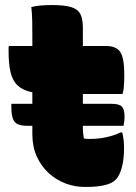

<svg xmlns="http://www.w3.org/2000/svg" viewBox="-20 -729 540 760"><path d="M25 -318H423Q452 -318 462.5 -307Q473 -296 473 -267Q473 -259 472 -249.5Q471 -240 469 -231H90Q66 -231 52 -236.5Q38 -242 31.5 -258Q25 -274 25 -305Q25 -309 25 -312Q25 -315 25 -318ZM15 -547H399Q441 -547 456.5 -522.5Q472 -498 472 -433Q472 -421 471.5 -406.5Q471 -392 469.5 -379Q468 -366 465 -357H190Q138 -357 104 -364.5Q70 -372 50 -390.5Q30 -409 22 -442Q14 -475 14 -525Q14 -529 14 -533Q14 -537 14 -540.5Q14 -544 15 -547ZM464 -205Q468 -187 469.5 -173Q471 -159 471 -144Q471 -99 462.5 -67Q454 -35 440 -20Q433 -12 423 -6.5Q413 -1 398 3Q383 7 363.5 9Q344 11 316 11Q276 11 239 -3Q202 -17 172.5 -44Q143 -71 125.5 -110Q108 -149 108 -198Q108 -247 108 -296Q108 -345 108 -394Q108 -443 108 -492.5Q108 -542 108 -591Q108 -618 107.5 -646Q107 -674 104 -701Q123 -706 144 -707.5Q165 -709 185 -709Q235 -709 261.5 -701Q288 -693 298 -673.5Q308 -654 308 -620Q308 -570 308 -520.5Q308 -471 308 -421.5Q308 -372 308 -322.5Q308 -273 308 -223Q308 -211 309 -201Q310 -191 312 -181Q317 -180 322 -179.5Q327 -179 334 -179Q359 -179 379.5 -182Q400 -185 419.5 -190.5Q439 -196 458 -205Z"/></svg>

Font: Recursive Casual Black
Style: Regular
Weight: 900
Version: Version 1.047